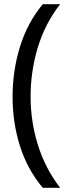

<svg xmlns="http://www.w3.org/2000/svg" viewBox="-20 -738 338 916"><path d="M40 -276Q40 -401 75.5 -515.5Q111 -630 184 -718H267Q195 -626 160.5 -512Q126 -398 126 -277Q126 -158 161 -46Q196 66 267 158H184Q111 71 75.5 -40.5Q40 -152 40 -276Z"/></svg>

Font: Noto Sans Thai Looped UI Narrow
Style: Regular
Weight: 400
Width: 4
Designer: Cadson Demak Team
Foundry: Cadson Demak Co., Ltd.
Version: Version 1.000